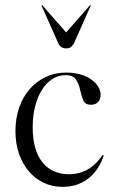

<svg xmlns="http://www.w3.org/2000/svg" viewBox="-20 -716 446 746"><path d="M238 -434Q266 -434 290 -427.5Q314 -421 332 -409Q350 -397 360.5 -381Q371 -365 371 -347Q371 -330 361 -319.5Q351 -309 334 -309Q310 -309 303 -327Q296 -345 291.5 -366.5Q287 -388 276 -406Q265 -424 234 -424Q207 -424 183.5 -409Q160 -394 143 -367Q126 -340 116.5 -303Q107 -266 107 -222Q107 -134 144 -86.5Q181 -39 249 -39Q322 -39 370 -102L379 -114L383 -112L379 -101Q359 -48 318.5 -19Q278 10 223 10Q183 10 149.5 -6Q116 -22 91.5 -51Q67 -80 53.5 -119.5Q40 -159 40 -207Q40 -256 54.5 -298Q69 -340 95.5 -370Q122 -400 158 -417Q194 -434 238 -434ZM268 -549Q263 -540 256.5 -534Q250 -528 237 -528Q215 -528 206 -549L141 -695L144 -696L237 -590L330 -696L333 -695Z"/></svg>

Font: Libre Caslon Display
Style: Regular
Weight: 400
Designer: Pablo Impallari, Rodrigo Fuenzalida
Foundry: Pablo Impallari, Rodrigo Fuenzalida
Version: Version 1.002; ttfautohint (v1.5)